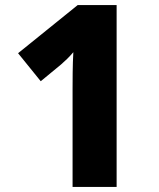

<svg xmlns="http://www.w3.org/2000/svg" viewBox="-20 -734 623 754"><path d="M438 0V-714H285L51 -525L140 -415L220 -481C236 -495 250 -508 268 -529C265 -481 265 -411 265 -384V0Z"/></svg>

Font: Noto Sans Lao ExtraBold
Style: Regular
Weight: 800
Designer: Monotype Design Team
Foundry: Monotype Imaging Inc.
Version: Version 2.003